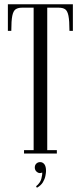

<svg xmlns="http://www.w3.org/2000/svg" viewBox="-20 -719 378 899"><path d="M306 -699V-683H201.2V0H137.5V-683H32.1V-699ZM255.2 -699H321.2V-574.5H305.2Q305.2 -622 300.5 -645.2Q295.8 -668.4 284.9 -675.7Q274.1 -683 255.2 -683ZM82.9 -699V-683Q64.6 -683 53.5 -675.7Q42.4 -668.4 37.6 -645.2Q32.9 -622 32.9 -574.5H16.9V-699ZM201.2 0V-16H246.2V0ZM92.5 0V-16H137.5V0ZM177.5 88.8Q164.9 95 153.9 86.9Q142.9 78.9 142.9 65.5Q142.9 53.9 150.2 46.9Q157.6 40 168 40Q180 40 187.8 50.1Q195.5 60.1 195.5 81.6Q195.5 89.4 192.7 104.2Q189.9 119.1 181 134.2Q172.1 149.2 152.8 160.1L148.9 153.2Q168.5 137.6 173.6 117.8Q178.8 97.9 177.5 88.8Z"/></svg>

Font: Emberly Black
Style: Regular
Weight: 900
Designer: Rajesh Rajput
Foundry: Rajesh Rajput
Version: Version 1.000